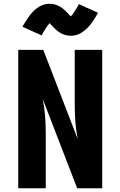

<svg xmlns="http://www.w3.org/2000/svg" viewBox="-20 -1000 640 1020"><path d="M77 0V-735H210L393 -261Q384 -306 380.5 -351Q377 -396 377 -441V-735H523V0H390L207 -474Q216 -429 219.5 -384Q223 -339 223 -294V0ZM356 -810Q349 -810 342 -811Q335 -812 329 -813.5Q323 -815 316 -817.5Q309 -820 303.5 -823.5Q298 -827 292 -831Q286 -835 280.5 -839.5Q275 -844 270.5 -849Q266 -854 261.5 -858Q257 -862 252 -867.5Q247 -873 244 -877Q240 -872 237.5 -869.5Q235 -867 232 -862.5Q229 -858 225.5 -853Q222 -848 218 -841.5Q214 -835 209.5 -827.5Q205 -820 201 -812L99 -858Q107 -871 114 -882.5Q121 -894 128 -904Q135 -914 142 -923Q149 -932 156.5 -939.5Q164 -947 174.5 -955Q185 -963 195.5 -968.5Q206 -974 218.5 -977Q231 -980 244 -980Q251 -980 258 -979Q265 -978 271 -976.5Q277 -975 284 -972Q291 -969 296.5 -966Q302 -963 308 -959Q314 -955 319.5 -950Q325 -945 329.5 -940.5Q334 -936 338.5 -931.5Q343 -927 347.5 -922Q352 -917 356 -913Q360 -917 362.5 -920Q365 -923 368 -927Q371 -931 374.5 -936.5Q378 -942 382 -948.5Q386 -955 390.5 -962Q395 -969 399 -978L501 -932Q493 -919 486 -907Q479 -895 472 -885Q465 -875 458 -866.5Q451 -858 443.5 -850.5Q436 -843 425.5 -835Q415 -827 404.5 -821.5Q394 -816 381.5 -813Q369 -810 356 -810Z"/></svg>

Font: Iosevka Custom Heavy Extended
Style: Regular
Weight: 900
Width: 7
Monospace: yes
Designer: Belleve Invis
Foundry: Belleve Invis
Version: Version 11.2.4; ttfautohint (v1.8.4)